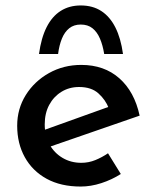

<svg xmlns="http://www.w3.org/2000/svg" viewBox="-20 -674 567 704"><path d="M276 10Q203 10 151 -18.5Q99 -47 71 -97.5Q43 -148 43 -213Q43 -275 74.5 -325.5Q106 -376 159.5 -406Q213 -436 278 -436Q362 -436 417.5 -387Q473 -338 492 -250L151 -132L127 -192L400 -290L379 -277Q367 -308 341 -331.5Q315 -355 270 -355Q234 -355 205.5 -337.5Q177 -320 160.5 -289.5Q144 -259 144 -218Q144 -176 161.5 -144.5Q179 -113 209.5 -95Q240 -77 278 -77Q305 -77 329.5 -87Q354 -97 376 -112L423 -36Q390 -15 351.5 -2.5Q313 10 276 10ZM276 -654Q320 -654 351.5 -633.5Q383 -613 403 -573.5Q423 -534 431 -476H362Q357 -508 346.5 -532.5Q336 -557 319 -570.5Q302 -584 276 -584Q251 -584 234 -570.5Q217 -557 207 -532.5Q197 -508 193 -476H123Q131 -535 151 -574.5Q171 -614 202.5 -634Q234 -654 276 -654Z"/></svg>

Font: Josefin Sans Medium
Style: Regular
Weight: 500
Designer: Santiago Orozco
Foundry: Typemade
Version: Version 2.001